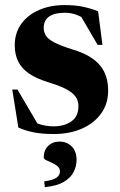

<svg xmlns="http://www.w3.org/2000/svg" viewBox="-20 -528 486 775"><path d="M240.5 -507.5Q282 -507.5 312.8 -501.2Q343.5 -495 376 -482.5L393.5 -347H374L296.5 -479.5L341 -436.5Q315.5 -458 291.8 -467.2Q268 -476.5 242 -476.5Q200 -476.5 178.2 -461.2Q156.5 -446 156.5 -416Q156.5 -398 165.2 -384Q174 -370 199.8 -356.5Q225.5 -343 277 -327Q315 -315.5 341.8 -299.2Q368.5 -283 385 -262.5Q401.5 -242 409 -217Q416.5 -192 416.5 -162Q416.5 -109 388.2 -69.8Q360 -30.5 310.5 -8.8Q261 13 196.5 13Q149.5 13 114.8 6Q80 -1 54 -13.5L29.5 -166.5H50.5L141 -12.5L101.5 -44Q116.5 -35 132.2 -29.2Q148 -23.5 164.2 -20.8Q180.5 -18 196 -18Q239.5 -18 268 -38Q296.5 -58 296.5 -99.5Q296.5 -116 290.2 -129Q284 -142 269.8 -153.5Q255.5 -165 232 -175.5Q208.5 -186 173.5 -196.5Q126.5 -211 97 -231.2Q67.5 -251.5 53.5 -279.8Q39.5 -308 39.5 -345Q39.5 -395 65.8 -431.5Q92 -468 137.8 -487.8Q183.5 -507.5 240.5 -507.5ZM158.5 204Q195 199 208.5 189Q222 179 222 165Q222 151.5 212.2 143Q202.5 134.5 189.2 129Q176 123.5 166.2 118.5Q156.5 113.5 156.5 107.5Q156.5 79 174.2 61.2Q192 43.5 221 43.5Q249.5 43.5 269.2 62.8Q289 82 289 117.5Q289 143 277.2 166.2Q265.5 189.5 237.8 206Q210 222.5 161 227.5Z"/></svg>

Font: Newsreader 60pt
Style: Bold
Weight: 700
Designer: Hugues Gentile
Foundry: Production Type
Version: Version 1.003